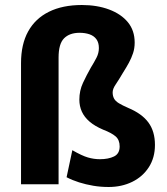

<svg xmlns="http://www.w3.org/2000/svg" viewBox="-20 -736 669 767"><path d="M414 11Q382 11 352.5 6Q323 1 296 -7.5Q269 -16 246 -28L269 -136Q307 -114 331 -107Q355 -100 379 -100Q413 -100 435.5 -111Q458 -122 458 -151Q458 -177 442 -191Q426 -205 392 -218Q359 -232 338 -250Q317 -268 307 -290Q297 -312 297 -338Q297 -374 311.5 -405Q326 -436 343 -466Q356 -487 365.5 -505.5Q375 -524 375 -544Q375 -566 365 -579.5Q355 -593 337.5 -599Q320 -605 298 -605Q258 -605 236 -583Q214 -561 214 -506V0H64V-484Q64 -559 92.5 -610.5Q121 -662 175.5 -689Q230 -716 307 -716Q368 -716 416 -698Q464 -680 491 -647Q518 -614 518 -566Q518 -543 511.5 -523.5Q505 -504 495 -485.5Q485 -467 471 -445Q454 -416 442 -398.5Q430 -381 430 -367Q430 -353 435.5 -342.5Q441 -332 455 -323.5Q469 -315 492 -305Q547 -282 573 -246.5Q599 -211 599 -157Q599 -106 574.5 -68Q550 -30 508 -9.5Q466 11 414 11Z"/></svg>

Font: Nunito Sans 7pt Condensed ExtraBold
Style: Regular
Weight: 800
Width: 3
Designer: Vernon Adams
Foundry: Vernon Adams
Version: Version 3.101;gftools[0.9.27]